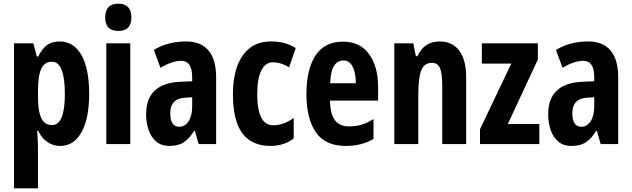

<svg xmlns="http://www.w3.org/2000/svg" viewBox="-20 -782 3430 1042"><path d="M303 -557Q380 -557 422 -483Q464 -409 464 -272Q464 -140 422.5 -65Q381 10 307 10Q270 10 239 -10Q208 -30 187 -72H182Q184 -41 185 -17.5Q186 6 186 21V240H56V-547H161L180 -475H187Q212 -523 239 -540Q266 -557 303 -557ZM262 -447Q222 -447 204 -409Q186 -371 186 -287V-260Q186 -178 204.5 -140.5Q223 -103 262 -103Q332 -103 332 -271Q332 -447 262 -447Z M622 -762Q693 -762 693 -687Q693 -614 622 -614Q551 -614 551 -687Q551 -762 622 -762ZM687 -547V0H557V-547Z M990 -557Q1070 -557 1111.5 -508Q1153 -459 1153 -362V0H1058L1037 -73H1034Q1009 -31 978.5 -10.5Q948 10 900 10Q855 10 827 -14.5Q799 -39 786 -78Q773 -117 773 -161Q773 -247 820 -290.5Q867 -334 955 -338L1023 -341V-363Q1023 -452 963 -452Q915 -452 851 -414L815 -511Q890 -557 990 -557ZM986 -252Q904 -248 904 -167Q904 -94 953 -94Q984 -94 1003.5 -124Q1023 -154 1023 -204V-254Z M1449 10Q1346 10 1295 -59Q1244 -128 1244 -271Q1244 -354 1266 -418.5Q1288 -483 1334 -520Q1380 -557 1451 -557Q1492 -557 1524.5 -548Q1557 -539 1585 -521L1549 -417Q1504 -444 1461 -444Q1421 -444 1398.5 -400Q1376 -356 1376 -271Q1376 -102 1463 -102Q1519 -102 1574 -142V-31Q1548 -10 1515.5 0Q1483 10 1449 10Z M1841 -556Q1933 -556 1982.5 -489Q2032 -422 2032 -309V-236H1771Q1772 -164 1797.5 -130Q1823 -96 1875 -96Q1910 -96 1941 -105Q1972 -114 2007 -136V-28Q1943 10 1857 10Q1744 10 1693.5 -65Q1643 -140 1643 -270Q1643 -408 1693 -482Q1743 -556 1841 -556ZM1844 -454Q1812 -454 1793 -425Q1774 -396 1772 -330H1911Q1911 -388 1893.5 -421Q1876 -454 1844 -454Z M2366 -557Q2435 -557 2472.5 -507Q2510 -457 2510 -362V0H2380V-324Q2380 -382 2368 -411.5Q2356 -441 2324 -441Q2283 -441 2266.5 -401Q2250 -361 2250 -263V0H2120V-547H2223L2237 -477H2245Q2282 -557 2366 -557Z M2907 0H2585V-81L2755 -437H2595V-547H2899V-459L2736 -109H2907Z M3172 -557Q3252 -557 3293.5 -508Q3335 -459 3335 -362V0H3240L3219 -73H3216Q3191 -31 3160.5 -10.5Q3130 10 3082 10Q3037 10 3009 -14.5Q2981 -39 2968 -78Q2955 -117 2955 -161Q2955 -247 3002 -290.5Q3049 -334 3137 -338L3205 -341V-363Q3205 -452 3145 -452Q3097 -452 3033 -414L2997 -511Q3072 -557 3172 -557ZM3168 -252Q3086 -248 3086 -167Q3086 -94 3135 -94Q3166 -94 3185.5 -124Q3205 -154 3205 -204V-254Z"/></svg>

Font: Noto Sans ExtraCondensed
Style: Bold
Weight: 700
Width: 2
Designer: Monotype Design Team
Foundry: Monotype Imaging Inc.
Version: Version 2.013; ttfautohint (v1.8.4.7-5d5b)